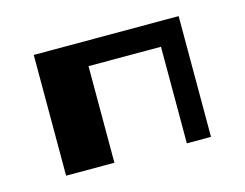

<svg xmlns="http://www.w3.org/2000/svg" viewBox="-56 -396 613 480"><g transform="rotate(-15 250.0 -156.0)"><path d="M62.5 -312.5H437.5V0H375V-250H187.5V0H62.5Z"/></g></svg>

Font: Half Eighties
Style: Regular
Weight: 400
Monospace: yes
Designer: Jayvee Enaguas (HarvettFox96)
Version: 20191127.01dev02